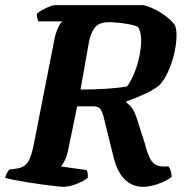

<svg xmlns="http://www.w3.org/2000/svg" viewBox="-35 -724 723 744"><path d="M211 0Q204 0 181.5 -2.5Q159 -5 129 -9Q99 -13 69 -18Q39 -23 16 -27.5Q-7 -32 -15 -35Q-12 -46 -7.5 -54.5Q-3 -63 1 -67L31 -71Q58 -75 72.5 -95Q87 -115 98 -175L174 -562Q179 -592 189 -614Q199 -636 207 -641H114Q112 -645 109.5 -653Q107 -661 108 -671Q115 -678 129 -685.5Q143 -693 156.5 -698.5Q170 -704 175 -704H522Q545 -698 569 -685.5Q593 -673 613 -657Q633 -641 643 -626Q649 -611 649 -589Q649 -554 640 -516Q631 -478 616 -445.5Q601 -413 584 -395Q563 -377 525 -359.5Q487 -342 456 -332L455 -326Q472 -315 482.5 -295.5Q493 -276 502 -243L526 -169Q539 -116 554.5 -97.5Q570 -79 597 -79H618Q623 -73 626.5 -61.5Q630 -50 630 -38Q607 -21 575.5 -10.5Q544 0 520 0Q478 0 448.5 -28.5Q419 -57 404 -119L366 -273Q362 -289 354.5 -300.5Q347 -312 327 -312H264L230 -147Q225 -121 216.5 -103.5Q208 -86 201 -79L301 -65Q303 -62 304.5 -53.5Q306 -45 305 -35Q288 -21 259.5 -10.5Q231 0 211 0ZM277 -377Q327 -377 375.5 -380Q424 -383 457 -389Q473 -410 485.5 -441Q498 -472 505 -505.5Q512 -539 512 -568Q512 -602 499 -620Q487 -626 465.5 -630Q444 -634 422.5 -636Q401 -638 388 -638Q348 -638 332 -616.5Q316 -595 310 -563Z"/></svg>

Font: Texturina 72pt 72pt ExtraBold
Style: Italic
Weight: 800
Italic angle: -11°
Designer: Guillermo Torres Carreño
Foundry: Omnibus-Type
Version: Version 1.002; ttfautohint (v1.8.3)